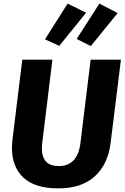

<svg xmlns="http://www.w3.org/2000/svg" viewBox="-20 -1022 690 1059"><path d="M647 -693 590 -233Q575 -115 502.5 -49Q430 17 301 17Q173 17 109.5 -42Q46 -101 46 -206Q46 -228 49 -254L103 -693H269L214 -242Q211 -221 211 -204Q211 -106 304 -106Q409 -106 424 -236L480 -693ZM228 -805 353 -1002 455 -952 307 -769ZM403 -807 528 -1002 629 -950 481 -768Z"/></svg>

Font: Qjlgwqiwhsfqbnnlvksmvfsycuq
Style: Regular
Weight: 700
Italic angle: -8°
Designer: Carrois Corporate & Edenspiekermann
Foundry: Carrois Corporate GbR & Edenspiekermann AG
Version: Version 2.001